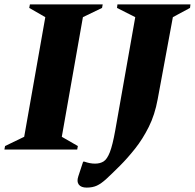

<svg xmlns="http://www.w3.org/2000/svg" viewBox="-50 -680 886 873"><path d="M-30 0 -27 -16 60 -58 156 -602 83 -644 86 -660H417L414 -644L327 -602L231 -58L304 -16L301 0ZM344 173Q319 173 308.5 159.5Q298 146 306 122L328 55H334Q359 64 382 64Q405 64 421 54Q437 44 449.5 12Q462 -20 474 -87L565 -602L482 -644L484 -660H816L814 -644L736 -602L667 -229Q654 -158 626.5 -103Q599 -48 564.5 -4.5Q530 39 496 73Q457 112 433.5 133.5Q410 155 390.5 164Q371 173 344 173Z"/></svg>

Font: Spectral SC ExtraBold
Style: Italic
Weight: 800
Italic angle: -10°
Designer: Jean-Baptiste Levee
Foundry: Production Type
Version: Version 2.001